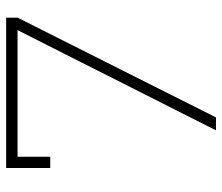

<svg xmlns="http://www.w3.org/2000/svg" viewBox="-70 -670 740 640"><g transform="rotate(-90 300.0 -350.0)"><path d="M228.5 0H185.5L519.5 -661.5H97.5V-552.5H60V-699.5H561V-661Z"/></g></svg>

Font: Argentum Novus ExtraLight
Style: Regular
Weight: 250
Designer: Julieta Ulanovsky (font) & Cristiano Sobral (main changes)
Foundry: Julieta Ulanovsky (font) & Cristiano Sobral (main changes)
Version: Version 3.00;November 27, 2020;FontCreator 13.0.0.2655 64-bi